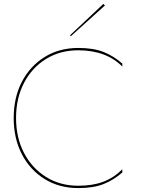

<svg xmlns="http://www.w3.org/2000/svg" viewBox="-20 -953 725 981"><path d="M516 -925 342 -768 338 -773 508 -933ZM62 -350Q62 -250 102.5 -172Q143 -94 215 -49Q287 -4 380 -4Q454 -4 508 -24.5Q562 -45 605 -88V-72Q561 -33 509 -12.5Q457 8 380 8Q283 8 208.5 -38Q134 -84 92 -164.5Q50 -245 50 -350Q50 -455 92 -535.5Q134 -616 208.5 -662Q283 -708 380 -708Q457 -708 509 -687.5Q561 -667 605 -628V-613Q522 -696 380 -696Q287 -696 215.5 -652Q144 -608 103 -530Q62 -452 62 -350Z"/></svg>

Font: Jost* Hairline
Style: Regular
Weight: 100
Version: Version 3.7